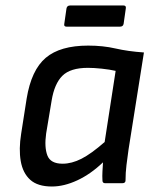

<svg xmlns="http://www.w3.org/2000/svg" viewBox="-20 -667 569 699"><path d="M169 12Q117 12 90 -12.5Q63 -37 55.5 -80.5Q48 -124 57 -180L77 -308Q94 -412 146.5 -456.5Q199 -501 301 -501Q355 -501 400.5 -490.5Q446 -480 504 -476L448 -123Q444 -95 440.5 -66.5Q437 -38 437 -10Q437 0 425 0H363Q353 0 353 -10Q352 -26 353 -43Q354 -60 355 -76Q310 -33 261.5 -10.5Q213 12 169 12ZM208 -71Q241 -71 276.5 -89Q312 -107 361 -150L401 -409Q379 -414 350.5 -417Q322 -420 300 -420Q236 -420 207 -391Q178 -362 168 -301L148 -181Q141 -131 152.5 -101Q164 -71 208 -71ZM222 -570Q212 -570 214 -580L222 -636Q224 -647 235 -647H430Q440 -647 438 -636L430 -580Q428 -570 417 -570Z"/></svg>

Font: Sofia Sans Medium
Style: Italic
Weight: 500
Italic angle: -9°
Version: Version 4.101